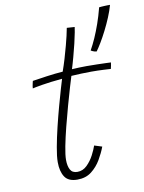

<svg xmlns="http://www.w3.org/2000/svg" viewBox="-89 -854 698 932"><g transform="rotate(-10 259.5 -388.0)"><path d="M362.5 -120.5Q351.5 -91 333 -59.2Q314.5 -27.5 286.2 -5.5Q258 16.5 216.5 16.5Q172 16.5 154.2 -10.8Q136.5 -38 136.5 -83.5Q136.5 -111.5 144.8 -156.5Q153 -201.5 165.2 -252.2Q177.5 -303 190.5 -350.5Q203.5 -398 213.8 -432.8Q224 -467.5 227.5 -478.5Q167 -473 127.5 -466.2Q88 -459.5 79.5 -457Q79.5 -460.5 80.5 -467.2Q81.5 -474 83.2 -481.2Q85 -488.5 86 -493Q114 -497.5 157 -503.5Q200 -509.5 236.5 -512Q246.5 -540 256 -571.8Q265.5 -603.5 273.5 -634Q280 -658 285 -679.8Q290 -701.5 293 -718L331.5 -715.5Q331.5 -711 327.2 -689.2Q323 -667.5 315.8 -636.5Q308.5 -605.5 299.5 -573Q295.5 -558 291.2 -543.5Q287 -529 283 -516Q297 -517 319 -517.8Q341 -518.5 355 -518.5Q381 -518.5 407.2 -517.8Q433.5 -517 452.5 -516.5Q471.5 -516 475 -515.5Q475 -512 472.5 -500.2Q470 -488.5 469 -484.5Q464 -485 433.8 -486.5Q403.5 -488 372.5 -488Q350 -488 323.2 -487Q296.5 -486 274.5 -484.5Q269.5 -468.5 258.2 -431Q247 -393.5 233.5 -344.8Q220 -296 207.2 -245.8Q194.5 -195.5 186.2 -153.2Q178 -111 178 -87.5Q178 -57 188 -38.8Q198 -20.5 222.5 -20.5Q250 -20.5 270.5 -40.8Q291 -61 304.8 -87.5Q318.5 -114 324.5 -132.5Q326.5 -132 331.8 -130.2Q337 -128.5 343.5 -126.5Q350 -124.5 355.2 -122.8Q360.5 -121 362.5 -120.5ZM519 -791.5Q511.5 -764 498.5 -732.8Q485.5 -701.5 470.2 -671.5Q455 -641.5 440.5 -617.5Q426 -593.5 416 -580Q411.5 -580 406.2 -581.5Q401 -583 396.2 -585.2Q391.5 -587.5 388 -589.5Q402.5 -615.5 415.8 -645.5Q429 -675.5 441.5 -711Q454 -746.5 465 -789Q471 -790 478 -790.2Q485 -790.5 492.2 -791Q499.5 -791.5 506.2 -791.5Q513 -791.5 519 -791.5Z"/></g></svg>

Font: Grandstander Thin
Style: Italic
Weight: 100
Italic angle: -15°
Designer: Tyler Finck
Foundry: Etcetera Type Co
Version: Version 1.200